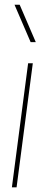

<svg xmlns="http://www.w3.org/2000/svg" viewBox="-20 -800 220 820"><path d="M30.8 0 100.1 -529.8H120.1L50.8 0ZM42 -779.8H64L132.8 -620.1H110.8Z"/></svg>

Font: Cooper Hewitt
Style: Thin Italic
Weight: 702
Designer: Village Type and Design LLC
Foundry: Cooper Hewitt Smithsonian Design Museum
Version: 1.000